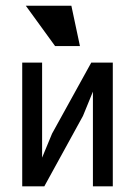

<svg xmlns="http://www.w3.org/2000/svg" viewBox="-20 -659 478 679"><path d="M128.9 -437.5V0H58.6V-437.5ZM378.9 -437.5V0H308.6V-437.5ZM350.6 -437.5 273.4 -249 136.7 0H86.9L164.1 -186.5L302.7 -437.5ZM174.8 -496.1 71.3 -638.7H232.4L262.7 -496.1Z"/></svg>

Font: Sudo Var
Style: Regular
Weight: 400
Monospace: yes
Designer: Jens Kutilek
Foundry: Jens Kutilek
Version: Version 0.065;FEAKit 1.0